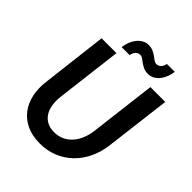

<svg xmlns="http://www.w3.org/2000/svg" viewBox="-248 -1040 1188 1188"><g transform="rotate(45 346.0 -446.0)"><path d="M58 0ZM321 -104C297.3 -104 276.9 -108.4 259.8 -117.2C242.6 -126.1 228.6 -138.6 217.8 -154.8C206.9 -170.9 199.6 -190.4 195.8 -213.2C191.9 -236.1 191.7 -261.3 195 -289L248 -723H118L66 -288.5C60.7 -245.8 62.2 -206.3 70.5 -170C78.8 -133.7 93.3 -102.3 114 -76C134.7 -49.7 161.2 -29.1 193.8 -14.2C226.2 0.6 264 8 307 8C350 8 389.6 0.6 425.8 -14.2C461.9 -29.1 493.6 -49.7 520.8 -76C547.9 -102.3 570.2 -133.7 587.5 -170C604.8 -206.3 616.2 -245.8 621.5 -288.5L675 -723H545L492 -288.5C488.7 -260.8 482.2 -235.7 472.8 -213C463.2 -190.3 451.2 -170.9 436.5 -154.8C421.8 -138.6 404.8 -126.1 385.2 -117.2C365.8 -108.4 344.3 -104 321 -104ZM471 -849.5C462.7 -849.5 454.8 -852.2 447.5 -857.5C440.2 -862.8 432.2 -868.6 423.8 -874.8C415.2 -880.9 405.4 -886.7 394.2 -892C383.1 -897.3 369.7 -900 354 -900C338.7 -900 324.8 -896.4 312.2 -889.2C299.8 -882.1 288.8 -872.6 279.2 -860.8C269.8 -848.9 262 -835.2 256 -819.8C250 -804.2 246 -788.3 244 -772H314.5C315.2 -777.3 316.6 -782.8 318.8 -788.5C320.9 -794.2 323.8 -799.3 327.5 -804C331.2 -808.7 335.6 -812.5 340.8 -815.5C345.9 -818.5 352 -820 359 -820C367.3 -820 375.2 -817.3 382.5 -812C389.8 -806.7 397.8 -800.9 406.5 -794.8C415.2 -788.6 424.9 -782.8 435.8 -777.5C446.6 -772.2 459.8 -769.5 475.5 -769.5C490.8 -769.5 504.8 -773 517.5 -780C530.2 -787 541.2 -796.4 550.5 -808.2C559.8 -820.1 567.4 -833.6 573.2 -848.8C579.1 -863.9 583 -879.8 585 -896.5H516C515.3 -891.2 513.8 -885.8 511.5 -880.2C509.2 -874.8 506.2 -869.8 502.5 -865.2C498.8 -860.8 494.3 -857 489 -854C483.7 -851 477.7 -849.5 471 -849.5Z"/></g></svg>

Font: Lato
Style: Bold Italic
Weight: 700
Italic angle: -7°
Designer: Lukasz Dziedzic
Foundry: tyPoland Lukasz Dziedzic
Version: Version 2.007; 2014-02-27